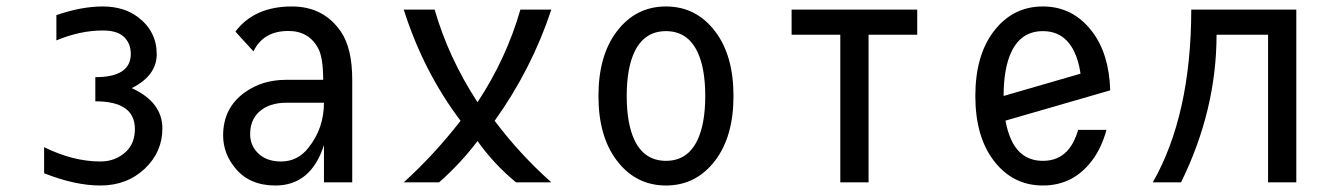

<svg xmlns="http://www.w3.org/2000/svg" viewBox="-20 -567 4142 597"><path d="M117.2 -109.4Q207.5 -64.9 292 -64.9Q339.4 -64.9 371.6 -95.2Q399.4 -121.1 399.4 -166Q399.4 -252 276.4 -252V-327.1Q386.7 -327.1 386.7 -399.4Q386.7 -433.6 363.3 -454.1Q342.8 -472.2 299.3 -472.2Q229.5 -472.2 155.3 -441.4V-520Q233.4 -546.9 299.3 -546.9Q365.7 -546.9 409.7 -513.2Q467.3 -469.2 467.3 -398.4Q467.3 -332 389.6 -293Q484.9 -249.5 484.9 -167.5Q484.9 -94.7 430.7 -43Q375 9.8 292 9.8Q213.4 9.8 117.2 -28.3Z M1075.2 0H987.3V-115.7Q946.8 9.8 836.4 9.8Q757.3 9.8 713.4 -42Q673.8 -88.4 673.8 -146Q673.8 -232.4 742.7 -280.8Q796.4 -318.8 869.6 -318.8H984.9Q984.9 -387.2 969.7 -416Q940.9 -470.7 876.5 -470.7Q798.8 -470.7 768.1 -407.2L711.9 -468.8Q771 -546.9 887.7 -546.9Q986.8 -546.9 1040.5 -467.8Q1075.2 -416.5 1075.2 -319.3ZM987.3 -247.6Q930.7 -247.6 871.1 -247.6Q816.4 -247.6 785.2 -218.8Q757.8 -193.4 757.8 -149.9Q757.8 -117.2 779.3 -93.8Q805.7 -64.9 854 -64.9Q905.3 -64.9 938.5 -106.9Q987.3 -167.5 987.3 -247.6Z M1235.4 0Q1330.1 -85.9 1412.1 -191.4Q1296.4 -344.7 1235.4 -537.1H1331.5Q1374 -388.7 1464.8 -249Q1554.7 -385.7 1598.1 -537.1H1694.3Q1633.3 -352.5 1518.1 -191.4Q1595.7 -87.9 1694.3 0H1584.5Q1516.1 -56.2 1464.8 -128.4Q1410.6 -57.1 1345.2 0Z M2147.9 -129.9Q2172.9 -181.2 2172.9 -268.6Q2172.9 -356 2147.9 -407.2Q2117.2 -470.2 2050.8 -470.2Q1984.4 -470.2 1953.6 -407.2Q1928.7 -356 1928.7 -268.6Q1928.7 -181.2 1953.6 -129.9Q1984.4 -66.9 2050.8 -66.9Q2117.2 -66.9 2147.9 -129.9ZM1897.5 -68.4Q1840.8 -143.1 1840.8 -268.6Q1840.8 -394 1897.5 -468.8Q1956.5 -546.9 2050.8 -546.9Q2145 -546.9 2204.1 -468.8Q2260.7 -394 2260.7 -268.6Q2260.7 -143.1 2204.1 -68.4Q2145 9.8 2050.8 9.8Q1956.5 9.8 1897.5 -68.4Z M2592.8 0V-459H2441.4V-537.1H2832V-459H2680.7V0Z M3420.4 -163.1Q3405.3 -107.4 3376 -68.4Q3317.4 9.8 3222.7 9.8Q3128.4 9.8 3069.3 -68.4Q3012.7 -143.1 3012.7 -268.6Q3012.7 -394 3069.3 -468.8Q3128.4 -546.9 3222.7 -546.9Q3316.4 -546.9 3376 -468.8Q3428.7 -399.4 3432.1 -286.1L3106.4 -191.9Q3112.8 -156.2 3125.5 -129.9Q3155.8 -66.9 3222.7 -66.9Q3289.6 -66.9 3319.8 -129.9Q3327.1 -145 3332.5 -163.1ZM3100.6 -268.6 3339.8 -337.9Q3334 -378.4 3319.8 -407.2Q3289.1 -470.2 3222.7 -470.2Q3156.2 -470.2 3125.5 -407.2Q3100.6 -356 3100.6 -268.6Z M3564.5 0Q3683.6 -209 3684.1 -537.1H4010.7V0H3922.9V-459H3762.7Q3762.7 -224.6 3652.3 0Z"/></svg>

Font: Consola Mono
Style: Book
Weight: 400
Monospace: yes
Version: Version 2.001